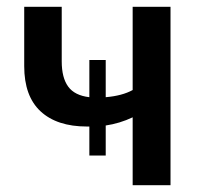

<svg xmlns="http://www.w3.org/2000/svg" viewBox="-20 -543 586 563"><path d="M290 -87H242V-172Q238 -172 235 -172Q147 -172 99 -216.5Q51 -261 51 -349V-523H161V-363Q161 -315 180 -289Q199 -263 242 -258V-367H290V-258Q338 -262 369 -279V-523H480V0H369V-199Q331 -181 290 -175Z"/></svg>

Font: Raleway SemiBold
Style: Regular
Weight: 600
Designer: Matt McInerney, Pablo Impallari, Rodrigo Fuenzalida
Foundry: Matt McInerney, Pablo Impallari, Rodrigo Fuenzalida
Version: Version 4.026